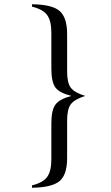

<svg xmlns="http://www.w3.org/2000/svg" viewBox="-20 -700 520 901"><path d="M295 -540V-363Q295 -311 312.5 -288Q330 -265 380 -250Q330 -234 312.5 -211Q295 -188 295 -136V42Q295 129 251 156Q213 180 130 181V170Q182 157 201.5 130Q221 103 221 47V-121Q221 -183 240 -209Q259 -235 315 -250Q259 -264 240 -289.5Q221 -315 221 -378V-546Q221 -602 201.5 -629Q182 -656 130 -669V-680Q214 -679 251 -655Q295 -627 295 -540Z"/></svg>

Font: STIX MathJax Main
Style: Regular
Weight: 400
Designer: MicroPress Inc., with final additions and corrections provided by Coen Hoffman, Elsevier (retired)
Version: Version 1.1.1